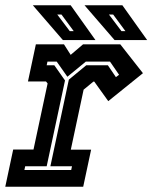

<svg xmlns="http://www.w3.org/2000/svg" viewBox="-30 -708 578 728"><path d="M-10 0 20 -141H97L150.5 -391.5L144.5 -399H76L106 -540H212.5L238 -500L285 -540H426L512 -430.5L380.5 -324.5L327.5 -398.5H324L287 -368L238.5 -140.5H315.5L285.5 0ZM62.5 -63.5H240L243 -77.5H161L231 -406L297 -460.5H379L409.5 -415.5L421.5 -424.5L387 -474.5H295.5L225.5 -417L185 -474.5H150L147 -460.5H176L216.5 -403L147 -77.5H65.5ZM528 -556H404.5L290.5 -688H434ZM445.5 -590 399 -653H383L430.5 -590ZM332 -556H208.5L94.5 -688H238ZM249.5 -590 203 -653H187L234.5 -590Z"/></svg>

Font: Tourney Condensed Regular
Style: Bold Italic
Weight: 700
Width: 3
Italic angle: -12°
Designer: Tyler Finck
Foundry: Etcetera Type Co
Version: Version 1.010; ttfautohint (v1.8.3)